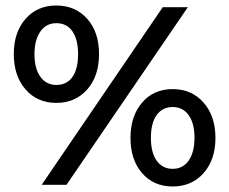

<svg xmlns="http://www.w3.org/2000/svg" viewBox="-20 -670 831 696"><path d="M184 -297Q115 -297 72.5 -346Q30 -395 30 -474Q30 -553 72.5 -601.5Q115 -650 184 -650Q253 -650 296 -602Q339 -554 339 -474Q339 -394 296 -345.5Q253 -297 184 -297ZM570 -644H661L221 0H131ZM184 -586Q148 -586 126.5 -556Q105 -526 105 -473.5Q105 -421 126.5 -391.5Q148 -362 184 -362Q222 -362 242.5 -391Q263 -420 263 -473.5Q263 -527 242.5 -556.5Q222 -586 184 -586ZM606 6Q537 6 495 -42.5Q453 -91 453 -170Q453 -249 495 -298Q537 -347 606 -347Q675 -347 718 -298Q761 -249 761 -170Q761 -91 718 -42.5Q675 6 606 6ZM606 -58Q643 -58 664 -88Q685 -118 685 -170.5Q685 -223 664 -252.5Q643 -282 606 -282Q569 -282 548 -253Q527 -224 527 -170.5Q527 -117 548 -87.5Q569 -58 606 -58Z"/></svg>

Font: Montserrat Ace
Style: Bold
Weight: 600
Designer: Julieta Ulanovsky
Foundry: Julieta Ulanovsky
Version: Version 1